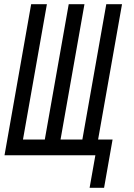

<svg xmlns="http://www.w3.org/2000/svg" viewBox="-20 -745 640 915"><path d="M434.5 -5H1.5L128.5 -725H203.5L89.5 -80H193.5L307.5 -725H382.5L268.5 -80H372.5L486.5 -725H561.5L447.5 -80H516.5L476 150H407Z"/></svg>

Font: JuliaMono
Style: Italic
Weight: 400
Italic angle: -9°
Monospace: yes
Designer: cormullion
Foundry: corm
Version: Version 0.057; ttfautohint (v1.8.4)